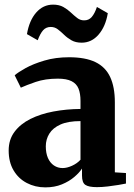

<svg xmlns="http://www.w3.org/2000/svg" viewBox="-20 -799 581 830"><path d="M176 11Q132 11 95.8 -8Q59.5 -27 38.5 -62.8Q17.5 -98.5 17.5 -148.5Q17.5 -195.5 42.8 -229.2Q68 -263 111.5 -284.8Q155 -306.5 211 -317Q267 -327.5 328 -328V-362.5Q328 -394.5 319.5 -415.8Q311 -437 289.5 -448Q268 -459 230 -459Q175.5 -459 134.2 -444.8Q93 -430.5 70 -420L43.5 -473.5Q58 -486.5 91 -504.8Q124 -523 172 -537.2Q220 -551.5 278.5 -551.5Q349 -551.5 392.5 -530.5Q436 -509.5 456.2 -466.2Q476.5 -423 476.5 -356.5V-54L524.5 -51V-5.5Q513.5 -3 492 0.5Q470.5 4 445.8 7Q421 10 399 10Q363.5 10 349 0.2Q334.5 -9.5 334.5 -40V-70.5Q323.5 -53 301.2 -34Q279 -15 247.5 -2Q216 11 176 11ZM251 -72.5Q269.5 -72.5 291.5 -82.5Q313.5 -92.5 328 -108.5V-275.5Q274.5 -275.5 241.5 -260.8Q208.5 -246 193.2 -221.2Q178 -196.5 178 -166.5Q178 -137 187.2 -116Q196.5 -95 213 -83.8Q229.5 -72.5 251 -72.5ZM96.5 -651.5Q106.5 -710.5 136.5 -744.8Q166.5 -779 209.5 -779Q235.5 -779 253.8 -768.8Q272 -758.5 286.2 -745Q300.5 -731.5 313.8 -721.2Q327 -711 343 -711Q363.5 -710.5 376.5 -725.5Q389.5 -740.5 399 -769L446 -742Q436.5 -684.5 406.2 -649.5Q376 -614.5 333 -614.5Q307 -614.5 289 -624.8Q271 -635 257.2 -648.5Q243.5 -662 230 -672.2Q216.5 -682.5 199.5 -682.5Q179 -682.5 166.2 -668Q153.5 -653.5 143 -625Z"/></svg>

Font: Merriweather 60pt ExtraBold
Style: Regular
Weight: 800
Version: Version 2.100